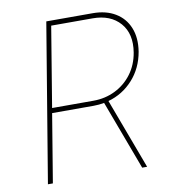

<svg xmlns="http://www.w3.org/2000/svg" viewBox="-82 -798 778 869"><g transform="rotate(-10 307.5 -363.5)"><path d="M68.2 0 188.9 -727.3H402Q463.1 -727.3 505.9 -701.5Q548.7 -675.8 567.6 -629.1Q586.6 -582.4 576.7 -519.9Q563.9 -445.7 517 -393.8Q470.2 -342 403.4 -323.5L524.1 0H501.4L382.5 -318.5Q358.7 -313.9 333.8 -313.9H142.8L90.9 0ZM146.7 -336.6H336.6Q391.3 -336.6 437.3 -359.4Q483.3 -382.1 514 -423.3Q544.7 -464.5 554 -519.9Q567.8 -604 523.8 -654.3Q479.8 -704.5 397.7 -704.5H207.4Z"/></g></svg>

Font: Inter UI Thin
Style: Italic
Weight: 100
Italic angle: -9.39999°
Designer: Rasmus Andersson
Foundry: rsms
Version: 3.2;8d6f07862